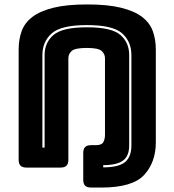

<svg xmlns="http://www.w3.org/2000/svg" viewBox="-20 -755 786 865"><path d="M64 -531Q64 -577 77.5 -614.5Q91 -652 125.5 -678.5Q160 -705 220 -720Q280 -735 373 -735Q466 -735 526 -720Q586 -705 620.5 -678.5Q655 -652 668.5 -614.5Q682 -577 682 -531V-114Q682 -24 629.5 33Q577 90 436 90H391Q372 90 363.5 81.5Q355 73 355 54V-65Q355 -84 363.5 -92.5Q372 -101 391 -101H412Q438 -101 445.5 -114.5Q453 -128 453 -149V-492Q453 -512 438 -525.5Q423 -539 371 -539Q318 -539 303 -525.5Q288 -512 288 -492V-36Q288 -17 279.5 -8.5Q271 0 252 0H100Q81 0 72.5 -8.5Q64 -17 64 -36ZM445 -1Q514 -1 543 -24.5Q572 -48 572 -100V-507Q572 -567 530.5 -604.5Q489 -642 372 -642Q255 -642 213 -604.5Q171 -567 171 -507V-90H181V-507Q181 -563 221 -597.5Q261 -632 372 -632Q483 -632 522.5 -597.5Q562 -563 562 -507V-100Q562 -52 534 -31.5Q506 -11 445 -11Z"/></svg>

Font: Bungee Inline
Style: Regular
Weight: 400
Version: Version 1.000;PS 1.0;hotconv 1.0.72;makeotf.lib2.5.5900